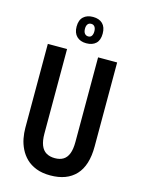

<svg xmlns="http://www.w3.org/2000/svg" viewBox="-129 -935 756 1022"><g transform="rotate(15 249.0 -424.0)"><path d="M251 13Q206 13 173 0Q140 -13 118 -34.5Q96 -56 82.5 -83.5Q69 -111 63.5 -140Q58 -169 58 -197V-660H164V-194Q164 -155 174 -130Q184 -105 203.5 -93.5Q223 -82 251 -82Q279 -82 297.5 -93.5Q316 -105 325.5 -129.5Q335 -154 335 -194V-660H440V-197Q440 -92 391 -39.5Q342 13 251 13ZM254 -716Q221 -716 201.5 -735Q182 -754 182 -789Q182 -825 201.5 -843Q221 -861 254 -861Q288 -861 307 -842.5Q326 -824 326 -788Q326 -752 307 -734Q288 -716 254 -716ZM255 -754Q268 -754 274 -763.5Q280 -773 280 -788Q280 -805 273 -814Q266 -823 254 -823Q241 -823 234.5 -814Q228 -805 228 -790Q228 -772 235.5 -763Q243 -754 255 -754Z"/></g></svg>

Font: Bricolage Grotesque 24pt Condensed Medium
Style: Regular
Weight: 500
Width: 3
Designer: Mathieu Triay
Foundry: Atelier Triay
Version: Version 1.001;gftools[0.9.33.dev8+g029e19f]